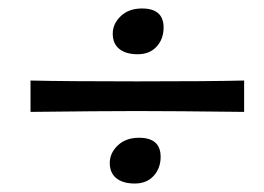

<svg xmlns="http://www.w3.org/2000/svg" viewBox="-20 -538 624 453"><path d="M315 -518Q366 -518 366 -473Q366 -446 349.5 -428Q333 -410 305 -410Q277 -410 261.5 -422.5Q246 -435 246 -458.5Q246 -482 265 -500Q284 -518 315 -518ZM308 -213Q359 -213 359 -168Q359 -141 342.5 -123Q326 -105 298 -105Q270 -105 254.5 -117.5Q239 -130 239 -153.5Q239 -177 258 -195Q277 -213 308 -213ZM52 -274V-348Q136 -346 304 -346Q472 -346 556 -348V-274Q388 -276 304 -276Q220 -276 52 -274Z"/></svg>

Font: Fresca
Style: Regular
Weight: 400
Designer: Iván Moreno
Foundry: Fontstage
Version: Version 1.001